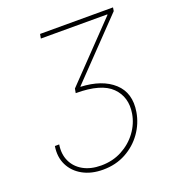

<svg xmlns="http://www.w3.org/2000/svg" viewBox="-134 -833 866 949"><g transform="rotate(-20 299.5 -358.5)"><path d="M62.5 -181.8H85.2Q77.4 -132.8 95.2 -94.6Q112.9 -56.5 151.8 -34.6Q190.7 -12.8 245.7 -12.8Q306.1 -12.8 354.9 -38.7Q403.8 -64.6 435.5 -107.6Q467.3 -150.6 475.9 -201.7Q489.7 -285.5 435.9 -338.8Q382.1 -392 250 -392H248.6L252.8 -414.8L528.4 -701.7V-704.5H179L183.2 -727.3H566.8L563.9 -708.8L282.7 -416.2L281.2 -413.4Q393.5 -408.4 454 -353.2Q514.6 -297.9 498.6 -201.7Q489 -144.2 454.9 -96.1Q420.8 -47.9 367.5 -19Q314.3 9.9 247.2 9.9Q186.1 9.9 141.2 -14.9Q96.2 -39.8 74.9 -83.1Q53.6 -126.4 62.5 -181.8Z"/></g></svg>

Font: Inter UI Thin
Style: Italic
Weight: 100
Italic angle: -9.39999°
Designer: Rasmus Andersson
Foundry: rsms
Version: 3.2;8d6f07862